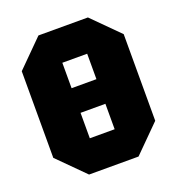

<svg xmlns="http://www.w3.org/2000/svg" viewBox="-128 -804 837 908"><g transform="rotate(-20 290.5 -350.0)"><path d="M34 -132V-568L166 -700H415L547 -568V-132L415 0H166ZM228 -540V-412H353V-540ZM228 -160H353V-288H228Z"/></g></svg>

Font: Tektur SemiCondensed ExtraBold
Style: Regular
Weight: 800
Width: 4
Designer: Adam Jagosz
Foundry: Adam Jagosz
Version: Version 1.005;gftools[0.9.30]